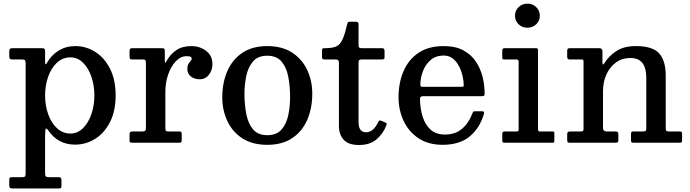

<svg xmlns="http://www.w3.org/2000/svg" viewBox="-20 -785 3795 1056"><path d="M31 -479V-503Q31 -514.5 35.5 -517.2Q40 -520 50.5 -520H209Q220.5 -520 224.2 -517Q228 -514 228 -503V-450Q228 -432.5 230.5 -431.5Q233 -430.5 238 -439Q262 -481.5 302.2 -506.5Q342.5 -531.5 394 -531.5Q454 -531.5 504.5 -499.2Q555 -467 585.5 -406.5Q616 -346 616 -260Q616 -174.5 585.2 -114Q554.5 -53.5 503.5 -21.5Q452.5 10.5 392.5 10.5Q345.5 10.5 309 -9.2Q272.5 -29 248 -64.5Q237 -80.5 232.5 -77.5Q228 -74.5 228 -35.5V166Q228 181.5 232.2 185.5Q236.5 189.5 251.5 189.5H300.5Q311.5 189.5 314.8 192.8Q318 196 318 208V235Q318 246.5 315.2 249Q312.5 251.5 301 251.5H47.5Q37 251.5 34 247.2Q31 243 31 233V206.5Q31 196.5 33.2 193Q35.5 189.5 45.5 189.5H101Q115 189.5 118 185Q121 180.5 121 166V-438Q121 -452 116 -455Q111 -458 98 -458H50Q37 -458 34 -462.2Q31 -466.5 31 -479ZM228 -260Q228 -204.5 245 -156.8Q262 -109 293.5 -79.8Q325 -50.5 367.5 -50.5Q406.5 -50.5 436.2 -79.8Q466 -109 482.5 -156.8Q499 -204.5 499 -260Q499 -315.5 482.5 -363.5Q466 -411.5 436.2 -440.5Q406.5 -469.5 367.5 -469.5Q325 -469.5 293.5 -440.5Q262 -411.5 245 -363.5Q228 -315.5 228 -260Z M782.5 -438.5Q782.5 -450.5 779.5 -454.2Q776.5 -458 765 -458H708Q697 -458 694.8 -461.8Q692.5 -465.5 692.5 -476.5V-502Q692.5 -513 695.5 -516.5Q698.5 -520 709 -520H869Q878 -520 882.2 -517.5Q886.5 -515 886.5 -505.5V-455Q886.5 -441.5 888.5 -440Q890.5 -438.5 897 -451Q916 -485.5 948.8 -508.5Q981.5 -531.5 1033 -531.5Q1079 -531.5 1113.8 -505Q1148.5 -478.5 1148.5 -432Q1148.5 -399.5 1129.2 -374.2Q1110 -349 1078.5 -349Q1049.5 -349 1030 -364.2Q1010.5 -379.5 1010.5 -404.5Q1010.5 -423.5 1016.5 -433.8Q1022.5 -444 1028.5 -450Q1034.5 -456 1034.5 -462Q1034.5 -469 1028.8 -472.5Q1023 -476 1006.5 -476Q974 -476 947.5 -448.5Q921 -421 905.2 -376.2Q889.5 -331.5 889.5 -280V-82Q889.5 -70.5 892 -66.2Q894.5 -62 906 -62H966.5Q975.5 -62 977.5 -58.2Q979.5 -54.5 979.5 -45V-16Q979.5 -7 977.2 -3.5Q975 0 966 0H708Q700.5 0 696.5 -1.8Q692.5 -3.5 692.5 -11V-48Q692.5 -62 707.5 -62H762Q773 -62 777.8 -65.2Q782.5 -68.5 782.5 -79.5Z M1202.5 -249.5Q1202.5 -329.5 1230 -393.2Q1257.5 -457 1312.5 -494.2Q1367.5 -531.5 1450 -531.5Q1532.5 -531.5 1587.5 -495.2Q1642.5 -459 1670 -399.5Q1697.5 -340 1697.5 -270Q1697.5 -190 1670 -126.2Q1642.5 -62.5 1587.5 -25.5Q1532.5 11.5 1450 11.5Q1367.5 11.5 1312.5 -24.5Q1257.5 -60.5 1230 -120Q1202.5 -179.5 1202.5 -249.5ZM1324.5 -270Q1324.5 -209.5 1334.8 -157.2Q1345 -105 1372 -73.2Q1399 -41.5 1450 -41.5Q1501 -41.5 1528.2 -72.5Q1555.5 -103.5 1565.5 -151.5Q1575.5 -199.5 1575.5 -250Q1575.5 -310.5 1565.5 -362.8Q1555.5 -415 1528.2 -446.8Q1501 -478.5 1450 -478.5Q1399 -478.5 1372 -447.5Q1345 -416.5 1334.8 -368.5Q1324.5 -320.5 1324.5 -270Z M2105.5 -97Q2088.5 -51.5 2052 -19.5Q2015.5 12.5 1954.5 12.5Q1895.5 12.5 1869.8 -16.8Q1844 -46 1844 -93V-440.5Q1844 -458 1828 -458H1768Q1757.5 -458 1754.2 -460.5Q1751 -463 1751 -473V-506Q1751 -516 1753.8 -518Q1756.5 -520 1766 -520Q1802.5 -520 1824.5 -527.5Q1846.5 -535 1861 -562.5Q1875.5 -590 1889 -650.5Q1891 -659 1893.5 -662.2Q1896 -665.5 1907.5 -665.5H1938.5Q1952 -665.5 1952 -651V-536Q1952 -525.5 1956.5 -522.8Q1961 -520 1971 -520H2079Q2088 -520 2091.5 -517Q2095 -514 2095 -504V-470.5Q2095 -461.5 2091.2 -459.8Q2087.5 -458 2078.5 -458H1972Q1961.5 -458 1956.8 -455.2Q1952 -452.5 1952 -441.5V-113.5Q1952 -57.5 1993.5 -57.5Q2033 -57.5 2060 -113Q2063.5 -120.5 2066.5 -122Q2069.5 -123.5 2078 -120.5L2097.5 -112Q2104 -109 2106.2 -106.2Q2108.5 -103.5 2105.5 -97Z M2172 -250Q2172 -330 2199.5 -393.8Q2227 -457.5 2282 -494.5Q2337 -531.5 2420.5 -531.5Q2485.5 -531.5 2529 -507.8Q2572.5 -484 2598 -445.2Q2623.5 -406.5 2634.5 -360.8Q2645.5 -315 2645.5 -271Q2645.5 -261 2642 -258.5Q2638.5 -256 2627.5 -256H2306Q2290 -256 2290 -241.5Q2290.5 -189 2304.2 -144.2Q2318 -99.5 2348 -72.2Q2378 -45 2427.5 -45Q2484 -45 2521 -76.5Q2558 -108 2578 -161Q2580 -166.5 2582 -169.8Q2584 -173 2592 -173H2631.5Q2645 -173 2642.5 -162Q2621 -83.5 2565 -36Q2509 11.5 2414.5 11.5Q2335.5 11.5 2281.5 -24.8Q2227.5 -61 2199.8 -120.5Q2172 -180 2172 -250ZM2306 -307.5H2516.5Q2526 -307.5 2528.2 -309Q2530.5 -310.5 2530.5 -316.5Q2530.5 -340.5 2523.8 -368.8Q2517 -397 2503.8 -422.2Q2490.5 -447.5 2469.8 -463.5Q2449 -479.5 2420.5 -479.5Q2377.5 -479.5 2349.2 -455.5Q2321 -431.5 2306.8 -395Q2292.5 -358.5 2292 -321Q2292 -313 2294.2 -310.2Q2296.5 -307.5 2306 -307.5Z M2812.5 -698.5Q2812.5 -727 2832.5 -746Q2852.5 -765 2881 -765Q2909 -765 2929 -746Q2949 -727 2949 -698.5Q2949 -670 2929 -651.2Q2909 -632.5 2881 -632.5Q2852.5 -632.5 2832.5 -651.2Q2812.5 -670 2812.5 -698.5ZM2820.5 -458H2753Q2746 -458 2744.2 -460.2Q2742.5 -462.5 2742.5 -469.5V-507Q2742.5 -520 2755 -520H2929Q2939 -520 2939 -509.5V-74Q2939 -62 2949.5 -62H3017Q3024 -62 3026.5 -60.5Q3029 -59 3029 -51.5V-12.5Q3029 -5 3027.5 -2.5Q3026 0 3018.5 0H2757.5Q2749 0 2745.8 -2Q2742.5 -4 2742.5 -12V-47Q2742.5 -57 2746 -59.5Q2749.5 -62 2758.5 -62H2820.5Q2829 -62 2830.8 -64.8Q2832.5 -67.5 2832.5 -75.5V-446Q2832.5 -458 2820.5 -458Z M3176 -458H3112Q3099.5 -458 3099.5 -472.5V-506.5Q3099.5 -520 3112.5 -520H3276.5Q3293.5 -520 3293.5 -501.5V-448.5Q3293.5 -429.5 3296.5 -430Q3299.5 -430.5 3305 -439Q3329.5 -478 3370.8 -504.8Q3412 -531.5 3476.5 -531.5Q3571 -531.5 3606.2 -490.5Q3641.5 -449.5 3641.5 -369V-84.5Q3641.5 -71 3644.2 -66.5Q3647 -62 3660.5 -62H3718Q3726.5 -62 3729 -58.8Q3731.5 -55.5 3731.5 -46.5V-13Q3731.5 -3.5 3727.5 -1.8Q3723.5 0 3714 0H3462.5Q3454 0 3452.2 -3.8Q3450.5 -7.5 3450.5 -16.5V-46.5Q3450.5 -55 3452.8 -58.5Q3455 -62 3463.5 -62H3514.5Q3527 -62 3530.8 -65.2Q3534.5 -68.5 3534.5 -81.5V-357.5Q3534.5 -410.5 3513.5 -438.2Q3492.5 -466 3446.5 -466Q3402 -466 3368.2 -441.8Q3334.5 -417.5 3315.5 -376Q3296.5 -334.5 3296.5 -283V-82.5Q3296.5 -62 3317 -62H3363Q3373.5 -62 3377.2 -59Q3381 -56 3381 -45V-15.5Q3381 -6 3377.8 -3Q3374.5 0 3365.5 0H3114Q3104.5 0 3102 -3.5Q3099.5 -7 3099.5 -16.5V-45.5Q3099.5 -56 3103.8 -59Q3108 -62 3118 -62H3171.5Q3182 -62 3185.8 -64.5Q3189.5 -67 3189.5 -77V-447.5Q3189.5 -454.5 3186.5 -456.2Q3183.5 -458 3176 -458Z"/></svg>

Font: Besley* Medium
Style: Regular
Weight: 500
Designer: Owen Earl
Foundry: indestructible type*
Version: Version 3.000; ttfautohint (v1.8.3)